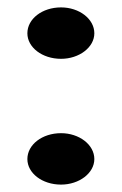

<svg xmlns="http://www.w3.org/2000/svg" viewBox="-20 -460 329 519"><path d="M235 -30C235 -69 194 -100 145 -100C94 -100 54 -69 54 -30C54 8 94 39 145 39C194 39 235 8 235 -30ZM235 -370C235 -409 194 -440 145 -440C94 -440 54 -409 54 -370C54 -332 94 -301 145 -301C194 -301 235 -332 235 -370Z"/></svg>

Font: Galindo
Style: Regular
Weight: 400
Designer: Astigmatic (AOETI)
Foundry: Astigmatic (AOETI)
Version: Version 1.000